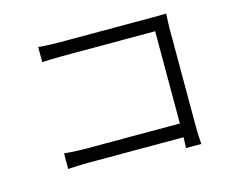

<svg xmlns="http://www.w3.org/2000/svg" viewBox="-96 -823 1193 971"><g transform="rotate(-15 500.0 -337.5)"><path d="M162 -128V-46C188 -48 231 -50 272 -50H767L765 6H845C844 -6 841 -50 841 -86V-603C841 -625 843 -655 844 -677C823 -676 795 -676 772 -676H281C249 -676 207 -678 175 -681V-602C197 -603 246 -605 282 -605H767V-122H270C229 -122 186 -125 162 -128Z"/></g></svg>

Font: Noto Sans HK DemiLight
Style: Regular
Weight: 350
Designer: Ryoko NISHIZUKA 西塚涼子 (kana, bopomofo & ideographs); Paul D. Hunt (Latin, Greek & Cyrillic); Sandoll Communications 산돌커뮤니
Foundry: Adobe
Version: Version 2.004;hotconv 1.0.118;makeotfexe 2.5.65603